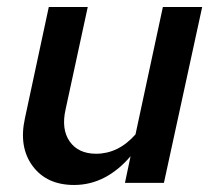

<svg xmlns="http://www.w3.org/2000/svg" viewBox="-20 -521 610 547"><path d="M230 -501 167 -210Q154 -153 178.5 -118Q203 -83 254 -83Q285 -83 313 -96.5Q341 -110 366 -138L444 -501H556L447 0H336L352 -76Q318 -36 277.5 -15Q237 6 191 6Q113 6 73 -48Q33 -102 51 -184L119 -501Z"/></svg>

Font: Red Hat Text Medium
Style: Italic
Weight: 500
Italic angle: -12°
Designer: Pentagram / MCKL
Foundry: Pentagram / MCKL
Version: Version 1.003; Red Hat Text Medium Italic